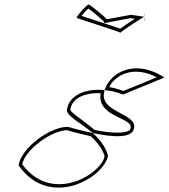

<svg xmlns="http://www.w3.org/2000/svg" viewBox="-20 -982 754 857"><path d="M63 -244C202 -45 447 -190 462 -288C450 -329 424 -362 394 -388C357 -396 319 -405 283 -416C202 -416 75 -322 63 -244ZM79 -249C94 -316 209 -399 279 -401C315 -390 350 -382 385 -374C412 -350 436 -320 447 -285C443 -263 424 -237 393 -213C315 -152 173 -120 79 -249ZM322 -902C322 -901 508 -842 518 -836C521 -842 615 -904 624 -907L565 -916L456 -896C454 -902 382 -962 376 -962C368 -962 321 -910 322 -902ZM279 -494C274 -464 339 -436 394 -388C489 -368 571 -365 578 -409C595 -474 431 -480 444 -564C445 -569 445 -575 447 -580C363 -588 289 -558 279 -494ZM344 -911C353 -923 367 -938 374 -944C392 -932 434 -896 442 -888L446 -879L562 -901L582 -898C558 -882 531 -865 517 -854C484 -866 382 -898 344 -911ZM294 -494C301 -541 353 -569 429 -566V-564C413 -459 575 -457 563 -411L562 -406C556 -389 497 -382 402 -402C342 -454 292 -480 294 -494ZM447 -580C474 -577 502 -571 529 -560L714 -636C579 -723 471 -656 447 -580ZM468 -593C470 -597 470 -599 472 -602C503 -651 580 -689 680 -637L531 -576C509 -584 489 -590 468 -593ZM518 -836C519 -836 518 -836 518 -836ZM624 -907C625 -907 625 -907 625 -907C625 -907 624 -907 624 -907ZM623 -892C624 -892 627 -921 627 -922C627 -922 626 -922 626 -922C626 -922 623 -892 627 -892Z"/></svg>

Font: Ampere
Style: OuLnIta
Weight: 400
Version: Version 1